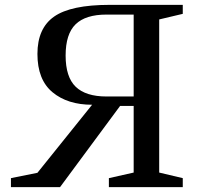

<svg xmlns="http://www.w3.org/2000/svg" viewBox="-20 -770 832 790"><path d="M431 -750H732V-713L635 -690V-60L732 -37V0H428V-37L530 -60V-334H474L227 0H25V-37L134 -59L359 -339Q258 -339 196 -390.5Q134 -442 134 -548Q134 -654 203 -702Q272 -750 431 -750ZM530 -373V-710H418Q332 -710 291 -670Q250 -630 250 -541.5Q250 -453 291.5 -413Q333 -373 418 -373Z"/></svg>

Font: Ledger
Style: Regular
Weight: 400
Designer: Denis Masharov
Foundry: Denis Masharov
Version: 1.001